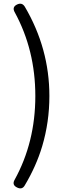

<svg xmlns="http://www.w3.org/2000/svg" viewBox="-20 -830 378 1038"><path d="M73 184Q43 170 59 142Q171 -61 171 -311Q171 -559 60 -763Q43 -792 73 -806Q99 -818 114 -794Q247 -568 247 -311Q247 -170 208 -39Q176 68 114 172Q100 197 73 184Z"/></svg>

Font: GenSenRounded TW R
Style: Regular
Weight: 400
Version: Version 1.501;PS 1;hotconv 16.6.51;makeotf.lib2.5.65220